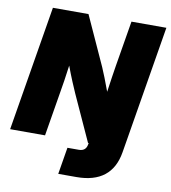

<svg xmlns="http://www.w3.org/2000/svg" viewBox="-101 -812 977 1100"><g transform="rotate(10 387.5 -262.0)"><path d="M312.5 204.1 338.4 47.9H404.8Q445.8 47.9 452.1 7.8L453.6 0H449.7L328.6 -265.6Q317.4 -290.5 300.8 -330.3Q284.2 -370.1 266.6 -417.5Q260.3 -368.2 253.9 -327.9Q247.6 -287.6 243.7 -265.6L199.7 0H-3.4L117.2 -727.5H324.2L454.1 -441.9Q463.4 -421.4 477.8 -384.3Q492.2 -347.2 506.8 -307.6Q513.2 -352.1 519.3 -393.6Q525.4 -435.1 529.8 -460.9L574.2 -727.5H777.3L666 -54.7L653.8 18.6Q623 204.1 418 204.1Z"/></g></svg>

Font: Inter Display Black
Style: Italic
Weight: 900
Italic angle: -9.39999°
Designer: Rasmus Andersson
Foundry: rsms
Version: Version 4.000;git-a52131595